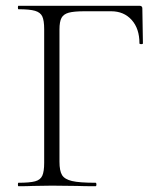

<svg xmlns="http://www.w3.org/2000/svg" viewBox="-20 -645 550 665"><path d="M44 -12Q83 -12 101.5 -17Q120 -22 126.5 -36.5Q133 -51 133 -81V-544Q133 -574 126.5 -588Q120 -602 101.5 -607.5Q83 -613 44 -613Q42 -613 42 -619Q42 -625 44 -625H463Q473 -625 473 -616L475 -495Q475 -492 469 -492Q463 -492 463 -495Q463 -546 436 -576Q409 -606 365 -606H273Q236 -606 218 -601Q200 -596 193 -583Q186 -570 186 -543V-85Q186 -53 195 -38.5Q204 -24 229.5 -18Q255 -12 311 -12Q314 -12 314 -6Q314 0 311 0Q270 0 247 -1L160 -2L94 -1Q76 0 44 0Q42 0 42 -6Q42 -12 44 -12Z"/></svg>

Font: Cormorant Garamond Light
Style: Regular
Weight: 300
Designer: Christian Thalmann (Catharsis Fonts)
Version: Version 3.000